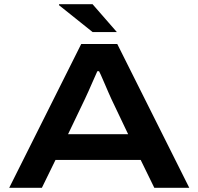

<svg xmlns="http://www.w3.org/2000/svg" viewBox="-20 -897 948 917"><path d="M24 0 368 -687H540L884 0H717L652 -133H245L180 0ZM305 -256H592L512 -424Q507 -435 497.5 -456.5Q488 -478 478.5 -500.5Q469 -523 461.5 -539.5Q454 -556 453 -557H445Q436 -537 424.5 -511Q413 -485 402.5 -461Q392 -437 385 -423ZM538 -744H422L262 -872V-877H422Z"/></svg>

Font: Archivo SemiBold Expanded SemiBold
Style: Regular
Weight: 600
Width: 7
Version: Version 2.001